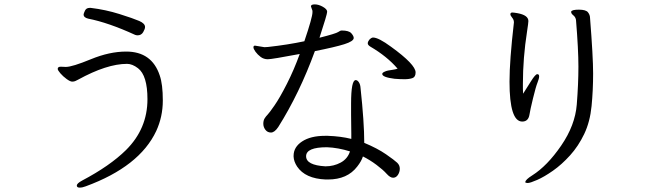

<svg xmlns="http://www.w3.org/2000/svg" viewBox="-20 -789 3040 875"><path d="M257 -485 280 -484Q309 -484 394 -519Q479 -554 555 -554Q672 -554 708 -445Q722 -405 722 -331Q722 -257 692 -192Q616 -30 371 60Q356 66 343 66Q330 66 330 56.5Q330 47 354 34Q481 -33 554 -105Q652 -202 652 -337Q652 -445 609 -478Q583 -498 559 -498Q467 -498 336 -426Q330 -423 324 -420Q318 -417 309 -417Q300 -417 283.5 -429Q267 -441 255 -455Q243 -469 243 -475Q243 -485 257 -485ZM394 -753Q461 -745 524.5 -725Q588 -705 614.5 -693.5Q641 -682 641 -666Q641 -657 632.5 -642.5Q624 -628 607 -628Q602 -628 596 -630Q474 -686 382 -704Q361 -709 361 -723Q361 -727 367 -740Q373 -753 388 -753Z M1463 -31Q1501 -31 1532.5 -48Q1564 -65 1575 -99Q1521 -116 1470 -118Q1375 -118 1375 -77Q1375 -36 1463 -31ZM1580 -317Q1580 -424 1601 -424Q1609 -424 1615.5 -414Q1622 -404 1623 -389Q1640 -231 1640 -138Q1700 -113 1739 -86Q1778 -59 1790 -47.5Q1802 -36 1802 -20.5Q1802 -5 1793.5 8Q1785 21 1771.5 21Q1758 21 1742 3Q1726 -15 1696 -37.5Q1666 -60 1634 -76Q1627 -54 1608 -30Q1563 29 1475 29H1464Q1371 25 1334 -30Q1319 -53 1318 -75V-79Q1318 -119 1357 -144.5Q1396 -170 1461 -170H1474Q1533 -168 1581 -156V-179L1580 -266ZM1792 -476Q1744 -532 1667 -577Q1656 -584 1656 -591.5Q1656 -599 1663 -608Q1673 -618 1680 -618Q1705 -618 1762 -576Q1874 -495 1874 -459Q1874 -438 1859.5 -433Q1845 -428 1823.5 -428Q1802 -428 1778 -430Q1722 -437 1722 -452Q1722 -457 1731 -461.5Q1740 -466 1748.5 -467.5Q1757 -469 1770 -471Q1783 -473 1792 -476ZM1142 -581 1185 -574 1202 -575Q1292 -585 1367 -601Q1404 -710 1404 -733V-740L1397 -760Q1397 -769 1414.5 -769Q1432 -769 1451.5 -758Q1471 -747 1471 -735.5Q1471 -724 1436 -617Q1511 -636 1521 -643Q1531 -650 1537 -650Q1570 -650 1581 -637.5Q1592 -625 1592 -616Q1592 -601 1549 -587.5Q1506 -574 1415 -556Q1345 -364 1248 -210Q1231 -185 1215 -185Q1199 -185 1189.5 -197.5Q1180 -210 1180 -225Q1180 -240 1186 -249.5Q1192 -259 1199.5 -266.5Q1207 -274 1231 -308.5Q1255 -343 1287.5 -407Q1320 -471 1346 -543Q1219 -519 1200.5 -519Q1182 -519 1168 -529.5Q1154 -540 1144.5 -553Q1135 -566 1135 -573.5Q1135 -581 1142 -581Z M2302 -417Q2302 -513 2322 -686V-688Q2322 -699 2314 -708.5Q2306 -718 2306 -724V-726Q2308 -732 2314.5 -732Q2321 -732 2338 -729Q2388 -720 2388 -693Q2388 -685 2382 -646Q2363 -525 2363 -407V-383Q2363 -372 2364 -362L2400 -419Q2420 -451 2428.5 -451Q2437 -451 2437 -441Q2437 -431 2429.5 -412.5Q2422 -394 2409 -340.5Q2396 -287 2393 -267Q2388 -235 2360 -235Q2302 -235 2302 -417ZM2669 -707Q2683 -530 2683 -454Q2683 -378 2676 -306Q2669 -234 2642.5 -178.5Q2616 -123 2578 -81Q2540 -39 2500 -11Q2460 17 2428 31Q2396 45 2385 45Q2374 45 2374 41Q2374 30 2406 10Q2474 -33 2537.5 -125.5Q2601 -218 2608.5 -312.5Q2616 -407 2616 -485.5Q2616 -564 2605 -698Q2603 -711 2593 -719Q2583 -727 2583 -734V-736Q2586 -745 2618 -745Q2650 -745 2659.5 -733Q2669 -721 2669 -707Z"/></svg>

Font: LXGW WenKai Lite
Style: Regular
Weight: 400
Designer: LXGW / Fontworks Inc.
Foundry: LXGW / Fontworks Inc.
Version: Version 1.511; March 25, 2025